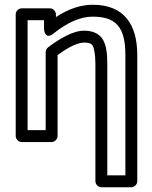

<svg xmlns="http://www.w3.org/2000/svg" viewBox="-20 -572 639 807"><path d="M370 -502C471.3 -502 507 -453.7 507 -340V165H431V-302C431 -346.3 427 -379.7 413.3 -404.2C397.7 -432.1 367.1 -443 334 -443C309.7 -443 284.4 -435 257.6 -421.2C231.5 -407.8 206.2 -391.7 181.7 -372.8C175.4 -367.9 172 -359.3 172 -353V-25H96V-487H165V-451C165 -451 167.1 -400.4 205.7 -431.6C265.7 -480 320.3 -502 370 -502ZM334 -393C358.2 -393 365.9 -386.5 369.7 -379.8C375.4 -369.6 381 -343.1 381 -302V190C381 200.7 390.9 215 406 215H532C542.7 215 557 205.1 557 190V-340C557 -469.1 501.7 -552 370 -552C318.5 -552 267.8 -534.5 215 -500.2V-512C215 -522.7 205.1 -537 190 -537H71C60.3 -537 46 -527.1 46 -512V0C46 10.7 55.9 25 71 25H197C207.7 25 222 15.1 222 0V-340.5C248.6 -359.9 297 -393 334 -393Z"/></svg>

Font: Fog Sans
Style: Outline
Weight: 700
Foundry: Intel Corporation
Version: Version 1.00